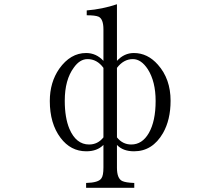

<svg xmlns="http://www.w3.org/2000/svg" viewBox="-20 -793 1040 909"><path d="M387.7 96.2V73.2Q446.8 71.8 460 51.3Q469.7 38.6 469.7 0V-106.9Q439.9 -76.7 388.7 -76.7Q314.5 -76.7 266.6 -140.6Q215.8 -208 215.8 -314.9Q215.8 -403.3 260.7 -467.8Q313.5 -542 387.7 -542Q435.5 -542 469.7 -504.9V-653.8Q469.7 -703.1 446.8 -713.9Q431.2 -720.7 390.6 -720.7V-743.7Q464.4 -749.5 533.7 -772.9V-504.9Q567.9 -542 613.8 -542Q678.7 -542 727.5 -486.8Q787.6 -419.4 787.6 -315.9Q787.6 -225.6 751.5 -162.6Q701.7 -76.7 614.7 -76.7Q562 -76.7 533.7 -106.9V1Q533.7 52.2 558.6 64Q575.2 71.8 615.7 73.2V96.2ZM469.7 -471.7Q439.5 -513.2 394.5 -513.2Q357.9 -513.2 329.6 -473.1Q286.6 -415.5 286.6 -315.9Q286.6 -235.8 308.6 -183.1Q340.3 -108.9 401.9 -108.9Q442.9 -108.9 469.7 -142.6ZM533.7 -142.6Q560.5 -108.9 601.6 -108.9Q653.3 -108.9 684.6 -163.1Q716.8 -219.2 716.8 -314.9Q716.8 -407.2 679.7 -465.3Q648.4 -513.2 608.9 -513.2Q565.4 -513.2 533.7 -471.7Z"/></svg>

Font: I.Ming
Style: Regular
Weight: 400
Designer: Ichiten Fonts Project
Version: Version 5.10 Mar 24, 2018